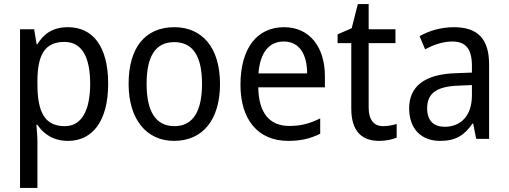

<svg xmlns="http://www.w3.org/2000/svg" viewBox="-20 -679 2487 939"><path d="M312 -546C239 -546 194 -514 163 -463H159L147 -536H78V240H163V13C163 -11 160 -45 158 -69H163C192 -24 241 10 313 10C433 10 509 -88 509 -269C509 -454 433 -546 312 -546ZM295 -474C382 -474 421 -398 421 -269C421 -142 381 -62 297 -62C198 -62 163 -132 163 -268V-286C164 -413 201 -474 295 -474Z M1056 -269C1056 -448 967 -546 833 -546C690 -546 609 -446 609 -269C609 -95 697 10 831 10C973 10 1056 -95 1056 -269ZM697 -269C697 -400 738 -473 832 -473C926 -473 968 -400 968 -269C968 -138 926 -62 833 -62C739 -62 697 -138 697 -269Z M1369 -546C1237 -546 1156 -443 1156 -264C1156 -94 1242 10 1389 10C1452 10 1497 -1 1546 -25V-100C1496 -75 1452 -63 1395 -63C1298 -63 1245 -127 1243 -252H1569V-306C1569 -447 1496 -546 1369 -546ZM1368 -476C1447 -476 1482 -409 1482 -320H1244C1252 -421 1295 -476 1368 -476Z M1854 -62C1809 -62 1783 -92 1783 -153V-468H1914V-536H1783V-659H1730L1700 -541L1631 -511V-468H1698V-148C1698 -30 1756 10 1835 10C1866 10 1900 3 1920 -6V-73C1903 -67 1877 -62 1854 -62Z M2200 -546C2136 -546 2077 -528 2032 -502L2059 -438C2101 -460 2145 -476 2192 -476C2255 -476 2288 -443 2288 -357V-324L2208 -321C2056 -316 1981 -256 1981 -149C1981 -49 2040 10 2132 10C2209 10 2251 -17 2291 -75H2294L2309 0H2372V-364C2372 -486 2319 -546 2200 -546ZM2220 -260 2288 -263V-213C2288 -111 2232 -59 2155 -59C2103 -59 2069 -87 2069 -149C2069 -218 2109 -256 2220 -260Z"/></svg>

Font: Noto Sans Devanagari SemiCondensed
Style: Regular
Weight: 400
Width: 4
Designer: Jelle Bosma - Monotype Design Team
Foundry: Monotype Imaging Inc.
Version: Version 2.004